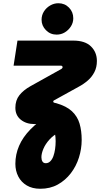

<svg xmlns="http://www.w3.org/2000/svg" viewBox="-20 -951 619 1187"><path d="M229 216Q180 216 145.5 195.5Q111 175 93 140Q75 105 75 62Q75 4 98 -49.5Q121 -103 168.5 -151.5Q216 -200 289 -243L347 -134Q311 -116 286 -88.5Q261 -61 248.5 -31.5Q236 -2 236 21Q236 37 242.5 47.5Q249 58 263 58Q279 58 291 46Q303 34 310 14.5Q317 -5 320.5 -29Q324 -53 324 -78Q324 -102 320 -125Q316 -148 308 -164Q298 -175 282 -178.5Q266 -182 251 -184H192Q142 -184 108.5 -211Q75 -238 75 -285Q75 -331 100 -362.5Q125 -394 168 -418L360 -525Q363 -527 365 -530Q367 -533 367 -536Q367 -539 364.5 -542Q362 -545 357 -545H64L88 -700H433Q506 -700 542.5 -664Q579 -628 579 -574Q579 -535 563.5 -505Q548 -475 522.5 -453Q497 -431 467 -415L315 -331Q312 -330 310.5 -327.5Q309 -325 309 -323Q309 -317 319 -315L328 -313Q391 -295 425 -263Q459 -231 472 -186.5Q485 -142 485 -86Q485 -31 468 23Q451 77 417.5 120.5Q384 164 337 190Q290 216 229 216ZM330 -737Q291 -737 264 -764.5Q237 -792 237 -829Q237 -857 251.5 -880Q266 -903 290 -917Q314 -931 341 -931Q380 -931 406.5 -904Q433 -877 433 -838Q433 -811 418.5 -788Q404 -765 381 -751Q358 -737 330 -737Z"/></svg>

Font: MuseoModerno Thin ExtraBold
Style: Italic
Weight: 800
Italic angle: -9°
Version: Version 1.003